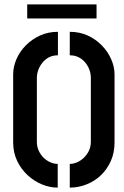

<svg xmlns="http://www.w3.org/2000/svg" viewBox="-20 -850 565 875"><path d="M104 -766V-830H420V-766ZM298 5V-103Q314 -103 330.5 -110Q347 -117 361.5 -130.5Q376 -144 385 -162.5Q394 -181 394 -204V-495Q394 -514 387.5 -532Q381 -550 368.5 -565Q356 -580 338.5 -589Q321 -598 298 -598V-705Q343 -705 380 -688Q417 -671 444.5 -642.5Q472 -614 487 -579.5Q502 -545 502 -511V-201Q502 -154 485 -116Q468 -78 439.5 -51Q411 -24 374 -9.5Q337 5 298 5ZM243 5Q207 5 171.5 -9.5Q136 -24 106 -51.5Q76 -79 58 -117Q40 -155 40 -201V-511Q40 -546 55 -580.5Q70 -615 97.5 -643Q125 -671 162 -688Q199 -705 244 -705V-598Q221 -598 203.5 -589Q186 -580 173.5 -564.5Q161 -549 154.5 -531Q148 -513 148 -495V-204Q148 -181 157 -162Q166 -143 180 -130Q194 -117 210.5 -110Q227 -103 243 -103Z"/></svg>

Font: Stick No Bills SemiBold
Style: Regular
Weight: 600
Designer: Kosala Senevirathne, Siva Puranthara, Lasantha Premarathna, Tharique Azeez
Foundry: mooniak
Version: Version 2.000